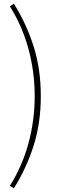

<svg xmlns="http://www.w3.org/2000/svg" viewBox="-20 -824 339 1035"><path d="M55 191 33 178Q99 74 133 -50Q167 -174 167 -306Q167 -438 133 -562Q99 -686 33 -790L55 -804Q123 -695 161.5 -573Q200 -451 200 -306Q200 -161 161.5 -39.5Q123 82 55 191Z"/></svg>

Font: Source Han Sans SC ExtraLight
Style: Regular
Weight: 250
Designer: Ryoko NISHIZUKA 西塚涼子 (kana, bopomofo & ideographs); Paul D. Hunt (Latin, Greek & Cyrillic); Sandoll Communications 산돌커뮤니
Foundry: Adobe
Version: Version 2.004;hotconv 1.0.118;makeotfexe 2.5.65603